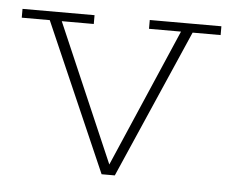

<svg xmlns="http://www.w3.org/2000/svg" viewBox="-38 -436 573 478"><g transform="rotate(5 248.5 -196.5)"><path d="M232 0 70 -371H0V-393H180V-371H100L255 -12H243L398 -371H318V-393H497V-371H427L265 0Z"/></g></svg>

Font: Rokkitt Thin
Style: Regular
Weight: 250
Version: Version 3.103